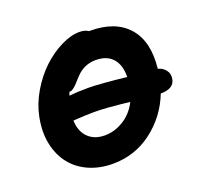

<svg xmlns="http://www.w3.org/2000/svg" viewBox="-104 -648 861 815"><g transform="rotate(-20 326.0 -240.5)"><path d="M274.9 46.9Q216.3 46.9 168.2 25.9Q120.1 4.9 89.4 -33.7Q58.6 -72.3 46.9 -127Q35.2 -181.6 48.8 -249Q59.6 -303.2 90.6 -355.5Q121.6 -407.7 161.4 -445.1Q201.2 -482.4 246.6 -505.1Q292 -527.8 331.1 -527.8Q356 -527.8 371.1 -517.1H376Q489.7 -517.1 546.9 -452.1Q604 -387.2 590.8 -267.1Q612.3 -261.7 625.2 -244.9Q638.2 -228 633.8 -205.1Q626.5 -164.1 566.9 -164.1Q530.8 -71.8 452.9 -12.5Q375 46.9 274.9 46.9ZM285.2 -292Q333 -292 457 -278.8Q458 -332.5 431.9 -362.3Q405.8 -392.1 355 -392.1Q302.2 -392.1 265.1 -352.1Q261.2 -348.1 254.6 -340.8Q248 -333.5 244.9 -330.1Q241.7 -326.7 236.6 -321.3Q231.4 -315.9 228 -313.5Q224.6 -311 220.5 -308.1Q216.3 -305.2 212.6 -304.2Q209 -303.2 205.1 -303.2Q204.1 -300.8 202.1 -295.7Q200.2 -290.5 199.2 -288.1Q237.8 -292 285.2 -292ZM272.9 -187Q243.7 -187 179.2 -183.1Q180.7 -133.8 208.7 -106Q236.8 -78.1 284.2 -78.1Q328.1 -78.1 368.9 -103.3Q409.7 -128.4 433.1 -174.8Q329.6 -187 272.9 -187Z"/></g></svg>

Font: Shantell Sans Irregular Bouncy
Style: Bold Italic
Weight: 700
Italic angle: -11.31°
Designer: Stephen Nixon, Anya Danilova, Shantell Martin
Foundry: Arrow Type
Version: Version 1.006;[9816181b4]